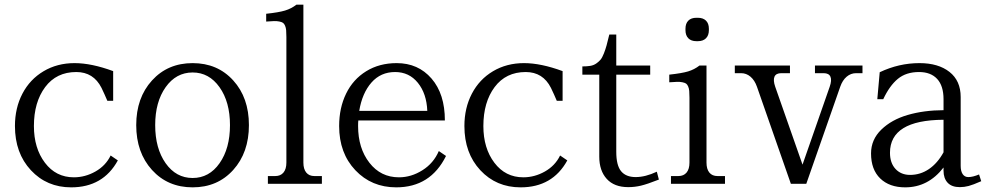

<svg xmlns="http://www.w3.org/2000/svg" viewBox="-20 -786 4228 821"><path d="M439 -355Q427.7 -381.8 414.1 -410.2Q379.9 -478 306.2 -478Q221.2 -478 173.1 -413.6Q125 -349.1 125 -247.1Q125 -152.3 172.1 -90.1Q219.2 -27.8 295.9 -27.8Q344.2 -27.8 388.2 -52.7Q432.1 -77.6 453.1 -121.1L483.9 -100.1Q420.9 15.1 284.2 15.1Q180.2 15.1 112.1 -58.1Q43.9 -131.3 43.9 -247.1Q43.9 -324.2 75.9 -385.5Q107.9 -446.8 166.3 -481.4Q224.6 -516.1 298.8 -516.1Q371.1 -516.1 463.9 -481.9V-355Z M963.4 -251Q963.4 -350.1 918.7 -413.1Q874 -476.1 803.7 -476.1Q732.9 -476.1 688.2 -413.1Q643.6 -350.1 643.6 -251Q643.6 -151.4 688.2 -88.1Q732.9 -24.9 803.7 -24.9Q874.5 -24.9 918.9 -88.1Q963.4 -151.4 963.4 -251ZM562.5 -251Q562.5 -367.7 629.9 -441.9Q697.3 -516.1 803.7 -516.1Q910.2 -516.1 977.3 -442.1Q1044.4 -368.2 1044.4 -251Q1044.4 -133.8 977.3 -59.3Q910.2 15.1 803.7 15.1Q697.3 15.1 629.9 -59.3Q562.5 -133.8 562.5 -251Z M1277.3 -90.8Q1277.3 -63 1289.6 -48.1Q1301.8 -33.2 1324.2 -33.2H1356.4V0H1125.5V-33.2H1157.2Q1179.7 -33.2 1192.1 -48.1Q1204.6 -63 1204.6 -90.8V-627.9Q1204.6 -646 1203.6 -656.7Q1202.6 -667.5 1199 -676Q1195.3 -684.6 1190.2 -688.2Q1185.1 -691.9 1174.1 -694.1Q1163.1 -696.3 1151.1 -695.8Q1139.2 -695.3 1118.2 -693.8V-727.1Q1172.4 -732.9 1199 -741Q1225.6 -749 1247.6 -766.1H1277.3Z M1430.2 -247.1Q1430.2 -324.7 1460 -385.7Q1489.7 -446.8 1545.9 -481.4Q1602.1 -516.1 1676.3 -516.1Q1768.1 -516.1 1825.2 -450.2Q1882.3 -384.3 1882.3 -271H1512.2Q1511.2 -263.2 1511.2 -247.1Q1511.2 -152.3 1559.6 -90.1Q1607.9 -27.8 1686 -27.8Q1738.3 -27.8 1786.1 -57.9Q1834 -87.9 1856.4 -140.1L1887.2 -119.1Q1820.8 15.1 1674.3 15.1Q1568.8 15.1 1499.5 -58.1Q1430.2 -131.3 1430.2 -247.1ZM1516.1 -312H1807.1Q1804.2 -385.7 1766.8 -431.9Q1729.5 -478 1669.4 -478Q1607.9 -478 1568.4 -433.1Q1528.8 -388.2 1516.1 -312Z M2360.8 -355Q2349.6 -381.8 2335.9 -410.2Q2301.8 -478 2228 -478Q2143.1 -478 2095 -413.6Q2046.9 -349.1 2046.9 -247.1Q2046.9 -152.3 2094 -90.1Q2141.1 -27.8 2217.8 -27.8Q2266.1 -27.8 2310.1 -52.7Q2354 -77.6 2375 -121.1L2405.8 -100.1Q2342.8 15.1 2206.1 15.1Q2102.1 15.1 2033.9 -58.1Q1965.8 -131.3 1965.8 -247.1Q1965.8 -324.2 1997.8 -385.5Q2029.8 -446.8 2088.1 -481.4Q2146.5 -516.1 2220.7 -516.1Q2293 -516.1 2385.7 -481.9V-355Z M2470.2 -502Q2490.2 -502 2504.4 -504.4Q2518.6 -506.8 2529.8 -514.6Q2541 -522.5 2548.1 -531Q2555.2 -539.6 2562.3 -557.6Q2569.3 -575.7 2573.7 -591.8Q2578.1 -607.9 2585.4 -638.2H2615.2V-505.9H2760.3V-466.8H2615.2V-137.2Q2615.2 -78.6 2636 -53.7Q2656.7 -28.8 2698.2 -28.8Q2739.7 -28.8 2788.6 -51.8L2797.4 -18.1Q2747.6 1.5 2720.9 7.8Q2694.3 14.2 2666.5 14.2Q2606.4 14.2 2574.5 -21Q2542.5 -56.2 2542.5 -116.2V-466.8H2470.2Z M3001 -90.8Q3001 -63 3013.2 -48.1Q3025.4 -33.2 3047.9 -33.2H3080.1V0H2849.1V-33.2H2880.9Q2903.3 -33.2 2915.8 -48.1Q2928.2 -63 2928.2 -90.8V-368.2Q2928.2 -386.2 2927.2 -397Q2926.3 -407.7 2922.6 -416.3Q2918.9 -424.8 2913.8 -428.5Q2908.7 -432.1 2897.7 -434.3Q2886.7 -436.5 2874.8 -436Q2862.8 -435.5 2841.8 -434.1V-466.8Q2896 -472.7 2922.6 -480.7Q2949.2 -488.8 2971.2 -505.9H3001ZM2911.1 -657.2V-663.1Q2911.1 -685.5 2923.3 -697.8Q2935.5 -710 2958 -710H2963.9Q2986.3 -710 2998.8 -697.8Q3011.2 -685.5 3011.2 -663.1V-657.2Q3011.2 -634.8 2998.8 -622.3Q2986.3 -609.9 2963.9 -609.9H2958Q2935.5 -609.9 2923.3 -622.3Q2911.1 -634.8 2911.1 -657.2Z M3216.8 -415Q3207 -442.9 3189.2 -458Q3171.4 -473.1 3148.9 -473.1H3122.1V-505.9H3357.9V-473.1H3320.8Q3298.3 -473.1 3291.7 -458Q3285.2 -442.9 3294.9 -415L3411.6 -82L3527.8 -415Q3537.6 -442.9 3531 -458Q3524.4 -473.1 3502 -473.1H3464.8V-505.9H3668V-473.1H3640.6Q3618.2 -473.1 3600.3 -458Q3582.5 -442.9 3572.8 -415L3427.7 0H3361.8Z M3911.6 -516.1Q3992.2 -516.1 4040 -478.5Q4087.9 -440.9 4087.9 -371.1V-77.1Q4087.9 -54.2 4096.4 -41.5Q4105 -28.8 4120.6 -28.8Q4139.6 -28.8 4166.5 -40L4175.8 -11.2Q4140.6 4.4 4121.8 9.3Q4103 14.2 4084.5 14.2Q4049.8 14.2 4032.2 -4.6Q4014.6 -23.4 4014.6 -56.2V-69.8Q3949.2 15.1 3850.6 15.1Q3783.2 15.1 3743.9 -22.9Q3704.6 -61 3704.6 -129.9Q3704.6 -189 3748.5 -231.7Q3792.5 -274.4 3861.3 -294.4Q3930.2 -314.5 4014.6 -314.9V-361.8Q4014.6 -418.9 3987.3 -448.5Q3960 -478 3909.7 -478Q3854.5 -478 3819.1 -448.7Q3783.7 -419.4 3756.8 -361.8H3731.4L3741.7 -477.1Q3823.7 -516.1 3911.6 -516.1ZM3785.6 -132.8Q3785.6 -88.9 3809.3 -63.5Q3833 -38.1 3871.6 -38.1Q3915.5 -38.1 3952.1 -63Q3988.8 -87.9 4014.6 -134.8V-273.9Q3785.6 -272.5 3785.6 -132.8Z"/></svg>

Font: LT Superior Serif
Style: Regular
Weight: 400
Designer: Daniel Lyons
Foundry: LyonsType
Version: Version 2.120;FEAKit 1.0